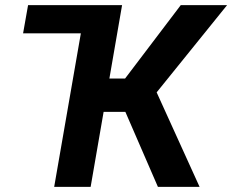

<svg xmlns="http://www.w3.org/2000/svg" viewBox="-20 -731 908 751"><path d="M363.8 -710.9 344.2 -600.6H70.3L89.8 -710.9ZM457.5 -710.9 334.5 0H191.9L315.4 -710.9ZM868.2 -710.9 531.2 -293.5H354L358.9 -423.8H469.2L687 -710.9ZM597.7 0 457 -324.2 568.4 -423.3 760.7 0Z"/></svg>

Font: Roboto
Style: Bold Italic
Weight: 700
Italic angle: -12°
Designer: Christian Robertson
Foundry: Google
Version: Version 3.0